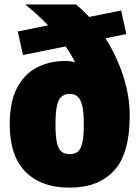

<svg xmlns="http://www.w3.org/2000/svg" viewBox="-20 -828 624 860"><path d="M292 12.5Q164.5 12.5 94 -58.8Q23.5 -130 23.5 -272Q23.5 -369 55 -431.5Q86.5 -494 143 -524.5Q199.5 -555 274 -555Q295 -555 316.5 -549Q299 -584.5 274 -620L83 -581.5L59.5 -687L195.5 -714.5Q171.5 -739.5 145.8 -762.8Q120 -786 93 -808H320.5Q351 -783 379.5 -752L522.5 -781L546 -675.5L452.5 -656.5Q502 -579 531.5 -489Q561 -399 561 -310.5Q561 -139 490.5 -63.2Q420 12.5 292 12.5ZM292 -137.5Q313.5 -137.5 327.5 -148Q341.5 -158.5 348.5 -187.2Q355.5 -216 355.5 -270Q355.5 -325.5 348.2 -355.2Q341 -385 326.8 -396.2Q312.5 -407.5 292 -407.5Q271 -407.5 256.8 -396.2Q242.5 -385 235.5 -355.8Q228.5 -326.5 228.5 -271.5Q228.5 -216.5 235.2 -187.8Q242 -159 256.2 -148.2Q270.5 -137.5 292 -137.5Z"/></svg>

Font: Encode Sans Semi Condensed Black
Style: Regular
Weight: 900
Width: 4
Designer: Multiple Designers
Foundry: Impallari Type
Version: Version 3.000; ttfautohint (v1.8.3) -l 8 -r 50 -G 200 -x 14 